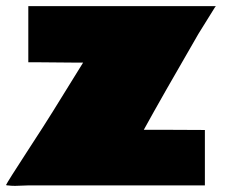

<svg xmlns="http://www.w3.org/2000/svg" viewBox="-21 -604 745 626"><path d="M222.7 -399.9 111.3 -400.9H71.3V-584H683.1Q682.6 -582.5 681.2 -582.5L626 -493.7Q506.8 -288.1 447.8 -180.7H540L647 -180.2V0.5H70.8Q70.8 0.5 28.3 2Q14.2 2 5.4 0.5L5.9 1Q4.4 1 2 0.2Q-0.5 -0.5 -1.5 -0.5Q3.9 -12.2 66.4 -108.2Q128.9 -204.1 151.4 -240.7L250 -399.9Z"/></svg>

Font: Bowlby One
Style: Regular
Weight: 400
Designer: vernon adams
Foundry: vernon adams
Version: Version 1.000